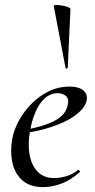

<svg xmlns="http://www.w3.org/2000/svg" viewBox="-20 -753 387 785"><path d="M157 12Q102 12 71 -16Q40 -44 30.5 -89Q21 -134 30 -185Q37 -223 58 -261Q79 -299 110 -330Q141 -361 180 -380Q219 -399 263 -399Q301 -399 319.5 -384.5Q338 -370 335 -345Q331 -321 307.5 -298Q284 -275 247 -257Q210 -239 164 -226Q118 -213 70 -208L72 -221Q147 -232 198 -256.5Q249 -281 257 -324Q263 -349 249.5 -360.5Q236 -372 216 -372Q186 -372 163 -351Q140 -330 125 -295Q110 -260 103 -218Q93 -164 101 -120.5Q109 -77 134 -51Q159 -25 201 -25Q224 -25 249.5 -32Q275 -39 299 -58Q301 -60 304.5 -56Q308 -52 306 -49Q268 -16 230.5 -2Q193 12 157 12ZM248 -475 200 -727Q199 -732 209 -732.5Q219 -733 233 -730.5Q247 -728 257.5 -724Q268 -720 268 -716L257 -476Q257 -474 252.5 -473Q248 -472 248 -475Z"/></svg>

Font: Cormorant Light Medium
Style: Italic
Weight: 500
Italic angle: -10°
Version: Version 4.000